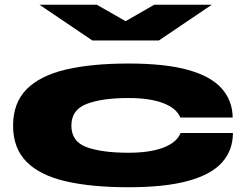

<svg xmlns="http://www.w3.org/2000/svg" viewBox="-20 -772 1034 807"><path d="M959 -213Q959 -141 914 -90Q869 -39 772 -12Q675 15 520 15Q365 15 256.5 -10Q148 -35 91.5 -92Q35 -149 35 -244Q35 -339 91.5 -396.5Q148 -454 256.5 -479.5Q365 -505 520 -505Q675 -505 771 -478Q867 -451 912 -400Q957 -349 958 -278H738Q722 -317 666 -338.5Q610 -360 520 -360Q410 -360 345 -335.5Q280 -311 280 -244Q280 -177 344 -153.5Q408 -130 520 -130Q610 -130 666.5 -151.5Q723 -173 739 -213ZM870 -752 648 -602H368L146 -752H387L508 -683L628 -752Z"/></svg>

Font: Syne ExtraBold
Style: Regular
Weight: 800
Designer: Lucas Descroix
Foundry: Bonjour Monde
Version: Version 2.200; ttfautohint (v1.8.4)